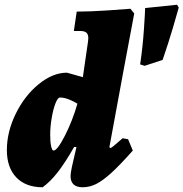

<svg xmlns="http://www.w3.org/2000/svg" viewBox="-20 -779 775 811"><path d="M498 -195 521 -191 541 -143Q485 -80 449 -47.5Q413 -15 385.5 -1.5Q358 12 329 12Q278 12 278 -36Q278 -47 284 -75.5Q290 -104 303 -158H293Q254 -90 223 -50.5Q192 -11 160 12Q89 12 49 -29.5Q9 -71 9 -145Q9 -222 46.5 -298.5Q84 -375 143.5 -423.5Q203 -472 263 -472L330 -453L352 -605Q353 -610 353 -618Q353 -634 345 -641Q337 -648 320 -648H292L304 -730Q361 -730 434.5 -735Q508 -740 531 -742L547 -722Q535 -659 503.5 -490.5Q472 -322 442 -157L446 -154Q450 -154 459.5 -162Q469 -170 498 -195ZM307 -341Q304 -343 293 -349Q282 -355 265.5 -361Q249 -367 233 -367Q224 -367 214.5 -343Q205 -319 198.5 -281.5Q192 -244 192 -208Q192 -179 196 -161Q200 -143 206 -143Q222 -143 254 -205.5Q286 -268 307 -341ZM667 -526 591 -501 572 -507Q583 -582 588 -656Q593 -730 593 -745L728 -759L735 -747Q730 -728 710.5 -662Q691 -596 667 -526Z"/></svg>

Font: Alegreya Black
Style: Italic
Weight: 900
Italic angle: -7°
Designer: Juan Pablo del Peral
Foundry: Huerta Tipografica
Version: Version 2.007; ttfautohint (v1.6)